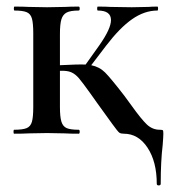

<svg xmlns="http://www.w3.org/2000/svg" viewBox="-20 -406 516 583"><path d="M476 0Q476 8 474 34Q468 84 468 152Q468 157 462 157Q456 157 456 152Q456 85 428 42.5Q400 0 356 0Q347 0 342.5 -3Q338 -6 321 -29.5Q304 -53 273 -96L256 -120Q231 -155 220 -168Q209 -181 196.5 -186.5Q184 -192 162 -191V-81Q162 -51 166.5 -36.5Q171 -22 182.5 -17Q194 -12 219 -12Q222 -12 222 -6Q222 0 219 0Q192 0 177 -1L123 -2L67 -1Q51 0 23 0Q21 0 21 -6Q21 -12 23 -12Q49 -12 61 -17Q73 -22 77 -36.5Q81 -51 81 -81V-305Q81 -335 77 -349.5Q73 -364 61 -369Q49 -374 24 -374Q22 -374 22 -380Q22 -386 24 -386Q51 -386 67 -385L123 -384L178 -385Q193 -386 219 -386Q222 -386 222 -380Q222 -374 219 -374Q194 -374 182.5 -368Q171 -362 166.5 -347.5Q162 -333 162 -303V-208Q218 -211 240 -210L282 -269Q317 -319 317 -345Q317 -374 277 -374Q275 -374 275 -380Q275 -386 277 -386Q302 -386 315 -385L380 -384L431 -385Q440 -386 458 -386Q460 -386 460 -380Q460 -374 458 -374Q419 -374 381.5 -348Q344 -322 302 -267L257 -208Q282 -203 299 -186Q316 -169 357 -116L379 -86Q409 -44 426 -28Q443 -12 465 -12Q473 -12 474.5 -10.5Q476 -9 476 0Z"/></svg>

Font: Cormorant Garamond SemiBold
Style: Regular
Weight: 600
Designer: Christian Thalmann (Catharsis Fonts)
Version: Version 3.000